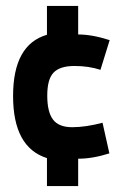

<svg xmlns="http://www.w3.org/2000/svg" viewBox="-20 -626 421 646"><path d="M325 -213 348 -110Q292 -92 243 -92V0H138V-94Q24 -130 24 -303Q24 -476 138 -509V-606H243V-510Q290 -510 349 -491L318 -391Q279 -404 230.5 -404Q182 -404 160.5 -382Q139 -360 139 -304.5Q139 -249 158.5 -223.5Q178 -198 223 -198Q268 -198 325 -213Z"/></svg>

Font: Gudea
Style: Bold
Weight: 700
Designer: Agustina Mingote
Foundry: Agustina Mingote
Version: Version 1.002